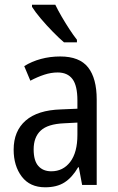

<svg xmlns="http://www.w3.org/2000/svg" viewBox="-20 -786 500 816"><path d="M236 -546Q318 -546 354.5 -499.5Q391 -453 391 -363V0H329L315 -75H312Q287 -32 254.5 -11Q222 10 172 10Q107 10 72.5 -35.5Q38 -81 38 -150Q38 -229 89 -273.5Q140 -318 239 -321L309 -324V-359Q309 -422 288 -450Q267 -478 225 -478Q197 -478 168 -468.5Q139 -459 109 -443L83 -505Q115 -525 154 -535.5Q193 -546 236 -546ZM252 -262Q183 -259 153 -231Q123 -203 123 -151Q123 -103 143 -80.5Q163 -58 198 -58Q248 -58 278.5 -98Q309 -138 309 -213V-265ZM215 -766Q226 -743 242 -715.5Q258 -688 275 -662Q292 -636 307 -617V-606H252Q232 -623 204.5 -651Q177 -679 153 -707.5Q129 -736 116 -757V-766Z"/></svg>

Font: Noto Sans Myanmar Condensed
Style: Regular
Weight: 400
Width: 3
Designer: Monotype Design Team
Foundry: Monotype Imaging Inc.
Version: Version 2.107; ttfautohint (v1.8.4.7-5d5b)